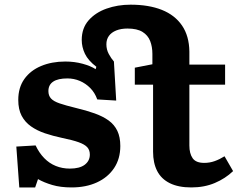

<svg xmlns="http://www.w3.org/2000/svg" viewBox="-20 -807 1055 841"><path d="M64.5 14 51.5 -165 136 -170Q151.5 -137 173.8 -114.3Q196 -91.5 224.5 -80Q253 -68.5 286 -68.5Q329 -68.5 351.3 -85.5Q373.5 -102.5 373.5 -130Q373.5 -149.5 362.3 -162Q351 -174.5 324.5 -184Q298 -193.5 251.5 -203Q211.5 -211.5 176.8 -223.2Q142 -235 115.8 -253.5Q89.5 -272 74.7 -300Q60 -328 60 -369.5Q60 -423.5 86.7 -461Q113.5 -498.5 160.3 -518Q207 -537.5 266 -537.5Q306 -537.5 341.8 -527.8Q377.5 -518 399 -504L402 -514.5Q366 -542 352 -571.5Q338 -601 338 -632Q338 -683.5 368 -717.8Q398 -752 446.8 -769.3Q495.5 -786.5 552 -786.5Q631.5 -786.5 688.8 -763.8Q746 -741 777.3 -695.2Q808.5 -649.5 809.5 -581.5V-524H966V-436H809.5V-169.5Q809.5 -134.5 823.8 -114Q838 -93.5 874.5 -93.5Q898.5 -93.5 920.3 -101.3Q942 -109 963.5 -122.5L1001 -57.5Q967 -25 921 -5.5Q875 14 818 14Q761.5 14 724 -4.5Q686.5 -23 668.5 -58Q650.5 -93 650.5 -142.5V-436H570.5V-510.5L647.5 -525.5V-571Q647.5 -602 637.8 -627.2Q628 -652.5 604.3 -667.2Q580.5 -682 538.5 -682Q510 -682 489 -673.5Q468 -665 457 -649.7Q446 -634.5 446 -613Q446 -590 456.5 -570.5Q467 -551 479 -537.5L489 -366.5L406 -371.5Q395.5 -401 375.5 -421.2Q355.5 -441.5 329.8 -452.5Q304 -463.5 275 -463.5Q234 -463.5 213 -449.5Q192 -435.5 192 -408Q192 -388 203.5 -375.5Q215 -363 241.5 -354Q268 -345 311 -334.5Q357.5 -323.5 394 -310.5Q430.5 -297.5 455.8 -279.3Q481 -261 494 -233.8Q507 -206.5 507 -167.5Q507 -111.5 479.8 -70.8Q452.5 -30 404.5 -8Q356.5 14 293.5 14Q245 14 208.8 3.2Q172.5 -7.5 146.5 -22.5L134 14Z"/></svg>

Font: Literata Variable Black
Style: Regular
Weight: 900
Designer: Latin by Veronika Burian and Jose Scaglione. Greek by Irene Vlachou. Cyrillic by Vera Evstafieva.
Foundry: TypeTogether
Version: Version 3.021